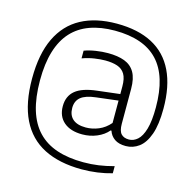

<svg xmlns="http://www.w3.org/2000/svg" viewBox="-134 -886 1269 1254"><g transform="rotate(15 500.5 -259.5)"><path d="M525.5 230Q374 229.5 270.2 176.5Q166.5 123.5 113.5 15Q60.5 -93.5 60.5 -260Q60.5 -425.5 112.5 -534Q164.5 -642.5 263.5 -695.8Q362.5 -749 503.5 -749Q647.5 -749 744.8 -697.5Q842 -646 891.2 -544Q940.5 -442 940.5 -291Q940.5 -182.5 917 -116.8Q893.5 -51 853.5 -21.2Q813.5 8.5 764.5 8.5Q717.5 8.5 689 -11.2Q660.5 -31 649.5 -64.5H644Q615.5 -30.5 569.2 -11Q523 8.5 470.5 8.5Q391 8.5 346 -30Q301 -68.5 301 -137Q301 -205.5 347 -243.5Q393 -281.5 492.5 -292.5L665.5 -313L666.5 -269L495 -248.5Q426 -240.5 394.8 -214.8Q363.5 -189 363.5 -142Q363.5 -93.5 393.2 -67.2Q423 -41 481.5 -41Q525 -41 567.8 -58.8Q610.5 -76.5 643.5 -115V-362Q643.5 -415.5 626 -444.8Q608.5 -474 574.8 -485.5Q541 -497 492.5 -497Q460.5 -497 420 -491Q379.5 -485 338.5 -470V-522Q373.5 -535 416.2 -541.5Q459 -548 497.5 -548Q564 -548 609.8 -530.8Q655.5 -513.5 679.2 -472.8Q703 -432 703 -361V-125.5Q703 -77.5 721 -57.8Q739 -38 774 -38Q805 -38 831.8 -61.5Q858.5 -85 874.5 -139.5Q890.5 -194 890.5 -286Q890.5 -392 866.5 -470.2Q842.5 -548.5 794.2 -599.8Q746 -651 673.2 -676.2Q600.5 -701.5 503.5 -701.5Q408.5 -701.5 335.5 -675.2Q262.5 -649 213.2 -595.2Q164 -541.5 138.8 -458.5Q113.5 -375.5 113.5 -261.5Q113.5 -145.5 139.2 -61.5Q165 22.5 216.5 76.5Q268 130.5 345.2 156.5Q422.5 182.5 525.5 182.5Q578 182.5 627.2 175.5Q676.5 168.5 730 154V202Q684 215.5 631.5 222.8Q579 230 525.5 230Z"/></g></svg>

Font: Encode Sans SemiExpanded Light
Style: Regular
Weight: 300
Width: 6
Designer: Multiple Designers
Foundry: Impallari Type
Version: Version 3.002